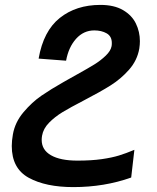

<svg xmlns="http://www.w3.org/2000/svg" viewBox="-20 -754 640 783"><path d="M28 -158.5Q28 -180 32.5 -205.5Q41 -255 75.5 -296Q110 -337 149 -363.8Q188 -390.5 237.5 -418.5L256 -429Q261 -432 297 -452Q338.5 -475 364.8 -491.2Q391 -507.5 411.2 -527Q431.5 -546.5 435 -565.5Q436 -570 436 -578.5Q436 -606 415 -618Q394 -630 364.5 -630Q321 -630 290.2 -595.8Q259.5 -561.5 249.5 -506.5L137.5 -515Q157 -627.5 223.8 -680.8Q290.5 -734 389.5 -734Q445.5 -734 481.8 -712.8Q518 -691.5 534.2 -658Q550.5 -624.5 550.5 -586Q550.5 -572 548 -555.5Q539.5 -507.5 506.5 -470Q473.5 -432.5 431.5 -406Q389.5 -379.5 322 -344.5Q267 -316 235.2 -296.8Q203.5 -277.5 180 -253.5Q156.5 -229.5 151.5 -200.5Q150 -191.5 150 -183.5Q150 -142.5 188 -120.8Q226 -99 295.5 -99Q353 -99 394.8 -105Q436.5 -111 465 -119.8Q493.5 -128.5 528 -143L515 -30Q405.5 9 279 9Q166.5 9 97.2 -29Q28 -67 28 -158.5Z"/></svg>

Font: JuliaMono SemiBold
Style: Italic
Weight: 600
Italic angle: -9°
Monospace: yes
Designer: cormullion
Foundry: corm
Version: Version 0.056; ttfautohint (v1.8.4)